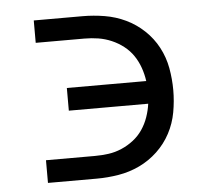

<svg xmlns="http://www.w3.org/2000/svg" viewBox="-44 -577 687 624"><g transform="rotate(-5 300.0 -265.0)"><path d="M88 0V-74H247Q270 -74 292 -77Q314 -80 335 -89Q356 -98 374 -112Q392 -126 404.5 -144.5Q417 -163 424.5 -184.5Q432 -206 435 -228H176V-302H435Q432 -324 424.5 -345.5Q417 -367 404.5 -385.5Q392 -404 374 -418Q356 -432 335 -441Q314 -450 292 -453.5Q270 -457 247 -457H88V-530H247Q283 -530 319 -524Q355 -518 387.5 -502.5Q420 -487 446.5 -462Q473 -437 490 -405Q507 -373 513.5 -337Q520 -301 520 -265Q520 -229 513.5 -193Q507 -157 490 -125Q473 -93 446.5 -68Q420 -43 387.5 -27.5Q355 -12 319 -6Q283 0 247 0Z"/></g></svg>

Font: Iosevka Mono
Style: Regular
Weight: 400
Designer: Belleve Invis
Foundry: Belleve Invis
Version: Version 11.1.1